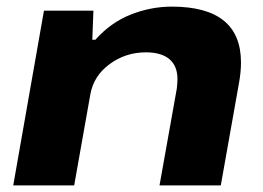

<svg xmlns="http://www.w3.org/2000/svg" viewBox="-20 -560 795 580"><path d="M20 0 112.8 -527.8H262.2L258.8 -439.9H268.1Q314 -491.7 374.8 -515.9Q435.5 -540 499 -540Q708 -540 708 -371.1Q708 -342.8 702.1 -310.1L647 0H461.9L514.2 -293Q516.1 -312.5 516.1 -320.8Q516.1 -360.8 491.7 -381.3Q467.3 -401.9 420.9 -401.9Q359.4 -401.9 311 -366.2Q262.7 -330.6 252.9 -274.9L204.1 0Z"/></svg>

Font: Archivo Expanded ExtraBold
Style: Italic
Weight: 800
Width: 7
Italic angle: -10°
Designer: Hector Gatti
Foundry: Omnibus-Type
Version: Version 2.001